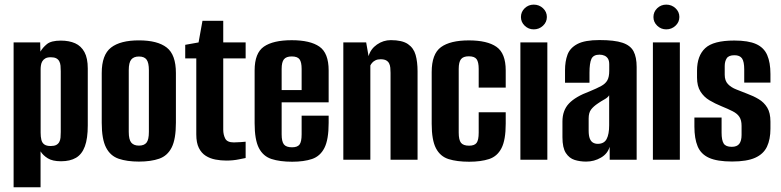

<svg xmlns="http://www.w3.org/2000/svg" viewBox="-20 -674 3295 810"><path d="M37.4 116V-495H149.5L150.5 -456.2Q159.8 -473 177.9 -487.9Q196 -502.7 236.8 -502.7Q271.6 -502.7 297 -491.4Q322.3 -480 336.3 -454.3Q350.3 -428.5 350.3 -385V-144.8Q350.3 -89.6 338 -56.4Q325.7 -23.1 300.7 -8.4Q275.7 6.3 237.5 6.3Q201.5 6.3 181.5 -6.2Q161.4 -18.7 151.1 -35.4V116ZM193.9 -58Q208.7 -58 217.1 -62.4Q225.5 -66.8 229.9 -74.7Q234.3 -82.7 235.3 -93.3Q236.3 -103.9 236.3 -117V-373.2Q236.3 -386.4 235.3 -397Q234.3 -407.5 229.9 -415.7Q225.5 -423.8 217.1 -428.1Q208.7 -432.5 193.9 -432.5Q179.7 -432.5 171.3 -427.7Q162.9 -422.9 158.5 -415.4Q154.1 -407.9 152.8 -399.1Q151.4 -390.4 151.4 -382.7V-114.1Q151.4 -97.1 154.5 -84.2Q157.6 -71.3 166.9 -64.7Q176.1 -58 193.9 -58Z M566 7.7Q515.9 7.7 480.7 -4.3Q445.5 -16.3 427.4 -51.6Q409.2 -86.9 409.2 -155.7V-365.9Q409.2 -442.7 448.3 -473.2Q487.5 -503.7 566 -503.7Q644.5 -503.7 683.3 -473.5Q722.1 -443.4 722.1 -365.9V-156.4Q722.1 -87.2 704.3 -51.9Q686.5 -16.6 651.6 -4.5Q616.8 7.7 566 7.7ZM566 -59.7Q588.3 -59.7 598.2 -72.3Q608.1 -84.8 608.1 -117.7V-377.9Q608.1 -409.2 598.5 -422.4Q589 -435.6 566 -435.6Q544.4 -435.6 533.8 -422.9Q523.2 -410.2 523.2 -377.9V-117.7Q523.2 -85.1 533.8 -72.4Q544.4 -59.7 566 -59.7Z M934.6 3.4Q911.5 3.4 888.9 -0.9Q866.2 -5.2 848 -16.7Q829.8 -28.2 819 -49.8Q808.1 -71.4 808.1 -107V-427.6H761.4V-484.9L817.7 -495L834.2 -586.3H921.8V-495H1016.3V-427.6H921.8V-126.7Q921.8 -106 930.1 -89.6Q938.3 -73.2 966.5 -73.2Q979.4 -73.2 996.3 -74.5Q1013.1 -75.9 1016.3 -76.2V-7.4Q1012.8 -7.1 988.3 -1.8Q963.8 3.4 934.6 3.4Z M1212.6 8.3Q1160.9 8.3 1125.5 -3.2Q1090.2 -14.7 1072.2 -49.5Q1054.2 -84.3 1054.2 -154.4V-376.8Q1054.2 -450.3 1093.3 -477.3Q1132.5 -504.4 1210.7 -504.4Q1288.6 -504.4 1327.5 -477.3Q1366.5 -450.3 1366.5 -376.8V-242.2H1168.2V-107.4Q1168.2 -76.7 1177.8 -64.7Q1187.5 -52.6 1212 -52.6Q1234.9 -52.6 1243.7 -64.3Q1252.5 -76.1 1252.5 -107.4V-186H1366.5V-155.4Q1366.5 -85.3 1348.7 -50.1Q1330.9 -15 1296.5 -3.3Q1262.1 8.3 1212.6 8.3ZM1168.2 -294H1252.5V-383.3Q1252.5 -411.8 1243.7 -423.8Q1234.9 -435.9 1210.7 -435.9Q1187.5 -435.9 1177.8 -423.8Q1168.2 -411.8 1168.2 -383.3Z M1428.4 0V-495H1524.8L1534.9 -437.1Q1543.6 -467.5 1570.3 -486.1Q1597.1 -504.7 1628.8 -504.7Q1676.6 -504.7 1700.9 -488.1Q1725.2 -471.5 1733.4 -442.2Q1741.6 -412.9 1741.6 -373.4V0H1627.6V-366.4Q1627.6 -378.2 1626.6 -388.4Q1625.6 -398.7 1621.6 -406.6Q1617.5 -414.6 1609.1 -419.3Q1600.7 -424 1585.2 -424Q1572.7 -424 1563.8 -419.5Q1554.9 -415 1550 -409.1Q1545 -403.2 1542.4 -397.8V0Z M1959.3 8.3Q1907.9 8.3 1872.5 -2.8Q1837.2 -14 1819.2 -48.5Q1801.2 -83 1801.2 -151.7V-369.7Q1801.2 -446.5 1840.3 -475.1Q1879.5 -503.6 1957.7 -503.6Q2035.6 -503.6 2074.5 -476.4Q2113.5 -449.2 2113.5 -376.8V-304.5H1999.5V-383.3Q1999.5 -412.1 1990.7 -424.3Q1981.9 -436.5 1957.7 -436.5Q1934.5 -436.5 1924.8 -424.3Q1915.2 -412.1 1915.2 -383.3V-114.5Q1915.2 -83.9 1924.8 -71.6Q1934.5 -59.4 1959 -59.4Q1981.9 -59.4 1990.7 -71.3Q1999.5 -83.2 1999.5 -114.5V-200.3H2113.5V-152.4Q2113.5 -83.6 2095.7 -49Q2077.9 -14.3 2043.3 -3Q2008.8 8.3 1959.3 8.3Z M2175.4 0V-495H2289.1V0ZM2231.7 -550.1Q2209.6 -550.1 2193.6 -565.5Q2177.7 -580.8 2177.7 -602.1Q2177.7 -624 2193.6 -639.3Q2209.6 -654.5 2231.7 -654.5Q2254.4 -654.5 2270.8 -639.3Q2287.1 -624 2287.1 -602.4Q2287.1 -580.8 2270.8 -565.5Q2254.4 -550.1 2231.7 -550.1Z M2452.7 7.7Q2426.9 7.7 2404.3 0.7Q2381.6 -6.4 2367.2 -28.5Q2352.8 -50.6 2352.8 -95V-161.4Q2352.8 -208.3 2380.3 -237.4Q2407.9 -266.5 2467.1 -288.4Q2498.4 -301.3 2516.4 -311.2Q2534.4 -321 2542.3 -335.3Q2550.2 -349.5 2550.2 -375.2V-402.4Q2550.2 -417.7 2544.9 -426.4Q2539.5 -435.1 2530.3 -439.2Q2521.1 -443.4 2509 -443.4Q2483.4 -443.4 2475.1 -425.6Q2466.9 -407.9 2466.9 -367.1V-325.1H2363.7V-378Q2363.7 -415 2374.2 -443.5Q2384.8 -472 2416.1 -488.5Q2447.4 -505 2509 -505Q2572.2 -505 2605.9 -493.7Q2639.6 -482.5 2652.8 -457.6Q2665.9 -432.7 2665.9 -391.4V0H2552.2L2551.9 -54.7Q2543.7 -25.6 2515.2 -9Q2486.6 7.7 2452.7 7.7ZM2501.7 -67.2Q2528.6 -67.2 2539.2 -87.5Q2549.9 -107.7 2549.9 -145.4V-271.9Q2544 -262.5 2529.9 -254.7Q2515.7 -246.9 2502.5 -237.7Q2483.4 -225 2473.4 -211.6Q2463.4 -198.2 2463.4 -174.1V-123Q2463.4 -101.5 2468.3 -89.2Q2473.3 -76.9 2482.1 -72.1Q2490.8 -67.2 2501.7 -67.2Z M2734.4 0V-495H2848.1V0ZM2790.7 -550.1Q2768.6 -550.1 2752.6 -565.5Q2736.7 -580.8 2736.7 -602.1Q2736.7 -624 2752.6 -639.3Q2768.6 -654.5 2790.7 -654.5Q2813.4 -654.5 2829.8 -639.3Q2846.1 -624 2846.1 -602.4Q2846.1 -580.8 2829.8 -565.5Q2813.4 -550.1 2790.7 -550.1Z M3068.4 7.4Q3005.7 7.4 2971.2 -8.2Q2936.7 -23.8 2923.1 -56.8Q2909.5 -89.7 2909.5 -140.1V-178.3H3024.2V-114.4Q3024.2 -82.3 3033.1 -68.4Q3042 -54.6 3067 -54.6Q3089.1 -54.6 3098.8 -67.2Q3108.5 -79.8 3108.5 -104.8V-142.9Q3108.5 -166.9 3099.4 -180.8Q3090.4 -194.7 3071.2 -204.5Q3052 -214.4 3023.3 -226Q2996.5 -236.9 2973.1 -250.8Q2949.6 -264.8 2935.1 -287.8Q2920.6 -310.8 2920.6 -346.8V-375.7Q2920.6 -438.5 2955 -470.7Q2989.3 -503 3077.9 -503Q3137 -503 3170 -488.1Q3203 -473.2 3216.6 -441.7Q3230.3 -410.3 3230.3 -361.9V-325.5H3119.7V-380.7Q3119.7 -414.1 3110.4 -427.6Q3101 -441 3078.5 -441Q3054.2 -441 3045.8 -428Q3037.4 -414.9 3037.4 -395.6V-358.6Q3037.4 -333.7 3050.9 -319.4Q3064.5 -305 3086.4 -296.6Q3108.4 -288.3 3132.7 -278.4Q3159 -268.8 3181.1 -255.5Q3203.3 -242.2 3216.8 -220Q3230.3 -197.9 3230.3 -161V-131.1Q3230.3 -85.9 3215.6 -55Q3200.8 -24 3165.6 -8.3Q3130.4 7.4 3068.4 7.4Z"/></svg>

Font: Alumni Sans Thin
Style: Regular
Weight: 100
Designer: Robert E. Leuschke
Foundry: Robert E. Leuschke
Version: Version 1.018